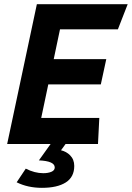

<svg xmlns="http://www.w3.org/2000/svg" viewBox="-20 -696 637 928"><path d="M453.6 0H14.6L158.2 -675.8H597.2L549.8 -554.2H270L239.7 -410.2H493.7L467.3 -288.1H213.4L179.2 -126H460ZM182.6 211.9Q114.3 211.9 60.5 185.1L104.5 119.1Q147.5 141.1 189 141.1Q212.4 141.1 228.5 134.3Q244.6 127.4 244.6 113.3Q244.6 82.5 168 79.1L224.6 0H296.9L274.9 30.3Q300.8 36.6 318.4 54.2Q338.9 74.7 338.9 106Q338.9 159.7 297.9 185.8Q256.8 211.9 182.6 211.9Z"/></svg>

Font: Cadman
Style: Bold Italic
Weight: 700
Italic angle: -12°
Designer: Paul James MIller
Foundry: High-Logic / Made with FontCreator
Version: Version 2.114;March 28, 2021;FontCreator 13.0.0.2683 64-bit